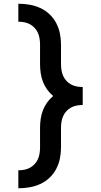

<svg xmlns="http://www.w3.org/2000/svg" viewBox="-20 -853 540 1026"><path d="M78 153V57Q94 57 110 54Q126 51 140 43.5Q154 36 165 24Q176 12 182.5 -2.5Q189 -17 191.5 -33Q194 -49 194 -65V-171Q194 -194 197.5 -218Q201 -242 209.5 -264Q218 -286 232 -305.5Q246 -325 264 -340Q246 -355 232 -374.5Q218 -394 209.5 -416Q201 -438 197.5 -462Q194 -486 194 -510V-615Q194 -631 191.5 -647Q189 -663 182.5 -677.5Q176 -692 165 -704Q154 -716 140 -723.5Q126 -731 110 -734Q94 -737 78 -737V-833Q108 -833 137.5 -828Q167 -823 194.5 -810.5Q222 -798 244 -777.5Q266 -757 280 -730.5Q294 -704 300 -674.5Q306 -645 306 -615V-510Q306 -494 308.5 -478Q311 -462 317.5 -447.5Q324 -433 335 -421Q346 -409 360 -401.5Q374 -394 390 -391Q406 -388 422 -388V-292Q406 -292 390 -289Q374 -286 360 -278.5Q346 -271 335 -259Q324 -247 317.5 -232.5Q311 -218 308.5 -202Q306 -186 306 -171V-65Q306 -35 300 -5.5Q294 24 280 50.5Q266 77 244 97.5Q222 118 194.5 130.5Q167 143 137.5 148Q108 153 78 153Z"/></svg>

Font: iosevka_custom_sans_ss08
Style: Bold
Weight: 700
Designer: Belleve Invis
Foundry: Belleve Invis
Version: Version 10.3.0; ttfautohint (v1.8.3)